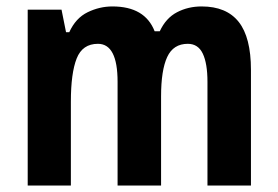

<svg xmlns="http://www.w3.org/2000/svg" viewBox="-20 -576 863 596"><path d="M606 -556Q683 -556 721 -508Q759 -460 759 -359V0H624V-322Q624 -379 609.5 -409.5Q595 -440 563 -440Q518 -440 499 -399Q480 -358 480 -277V0H345V-322Q345 -440 284 -440Q236 -440 218 -394.5Q200 -349 200 -260V0H66V-546H171L185 -476H195Q215 -520 252 -538Q289 -556 329 -556Q430 -556 460 -479H476Q495 -520 529.5 -538Q564 -556 606 -556Z"/></svg>

Font: Noto Sans Gujarati Condensed
Style: Bold
Weight: 700
Width: 3
Designer: Jelle Bosma - Monotype Design Team, Universal Thirst
Foundry: Monotype Imaging Inc.
Version: Version 2.106; ttfautohint (v1.8.4.7-5d5b)